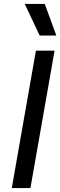

<svg xmlns="http://www.w3.org/2000/svg" viewBox="-20 -958 307 978"><path d="M163 -700H258L135 0H40ZM106 -938H208L267 -777H182Z"/></svg>

Font: Bai Jamjuree Medium
Style: Italic
Weight: 500
Italic angle: -10°
Version: Version 1.000; ttfautohint (v1.6)